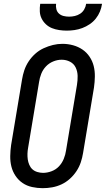

<svg xmlns="http://www.w3.org/2000/svg" viewBox="-20 -975 553 1003"><path d="M203 8Q175 8 147.5 2Q120 -4 98 -19Q76 -34 61 -56.5Q46 -79 39.5 -105Q33 -131 33.5 -160Q34 -189 38 -217L95 -559Q99 -584 107 -608Q115 -632 129.5 -654Q144 -676 164 -694Q184 -712 208 -723Q232 -734 256.5 -740Q281 -746 306 -746Q335 -746 362 -738.5Q389 -731 411 -716Q433 -701 448 -678.5Q463 -656 469.5 -630Q476 -604 475.5 -575Q475 -546 471 -518L414 -176Q410 -151 402 -127Q394 -103 379.5 -81Q365 -59 345 -41Q325 -23 301.5 -12Q278 -1 253 3.5Q228 8 203 8ZM205 -72Q227 -72 249.5 -80.5Q272 -89 288 -106Q304 -123 313 -145Q322 -167 325 -189L382 -531Q386 -555 385.5 -578.5Q385 -602 375.5 -622Q366 -642 346 -652.5Q326 -663 302 -663Q280 -663 258 -654Q236 -645 220 -628Q204 -611 195.5 -589.5Q187 -568 184 -546L127 -204Q124 -188 123.5 -172.5Q123 -157 125 -142.5Q127 -128 133 -114Q139 -100 149.5 -90.5Q160 -81 175 -76.5Q190 -72 205 -72ZM329 -815Q309 -815 289 -818Q269 -821 251.5 -828Q234 -835 220 -848Q206 -861 197.5 -878Q189 -895 188 -915Q187 -935 190 -955H273Q271 -941 274.5 -927Q278 -913 288 -904Q298 -895 312 -891.5Q326 -888 341 -888Q356 -888 371 -891.5Q386 -895 399 -903.5Q412 -912 420 -926Q428 -940 430 -955H513Q510 -934 502 -914.5Q494 -895 480.5 -878Q467 -861 448.5 -848.5Q430 -836 410 -828.5Q390 -821 369.5 -818Q349 -815 329 -815Z"/></svg>

Font: Iosevka Curly Slab MdObl
Style: Regular
Weight: 500
Italic angle: -9°
Monospace: yes
Designer: Belleve Invis
Foundry: Belleve Invis
Version: Version 11.0.0; ttfautohint (v1.8.3)